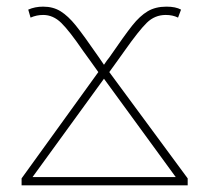

<svg xmlns="http://www.w3.org/2000/svg" viewBox="-20 -558 640 578"><path d="M45 -21 276 -341 251 -376 230 -405Q189 -465 164.5 -489Q140 -513 110 -513Q90 -513 72 -505L65 -529Q85 -538 110 -538Q140 -538 162.5 -524Q185 -510 208 -481.5Q231 -453 278 -385L293 -363Q298 -371 302 -376Q306 -381 309 -385Q355 -452 378 -481Q401 -510 424.5 -524Q448 -538 481 -538Q509 -538 525 -529L516 -505Q500 -513 479 -513Q446 -513 422 -489.5Q398 -466 355 -405L335 -377L309 -341L545 -21V0H45ZM509 -25 293 -321 78 -25Z"/></svg>

Font: Noto Sans Mono UI Thin
Style: Regular
Weight: 250
Monospace: yes
Designer: Monotype Design team
Foundry: Monotype Imaging Inc.
Version: Version 1.000